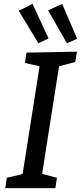

<svg xmlns="http://www.w3.org/2000/svg" viewBox="-20 -965 416 985"><path d="M366 -647 283 -625 196 -73 272 -53 264 0H7L15 -53L96 -72L183 -625L108 -642L116 -695L375 -700ZM177 -743 76 -910 147 -945 229 -768ZM323 -743 227 -912 299 -945 376 -766Z"/></svg>

Font: Bitter Medium
Style: Italic
Weight: 500
Italic angle: -9°
Designer: Sol Matas, and Bitter project Authors
Foundry: Sol Matas
Version: Version 2.001